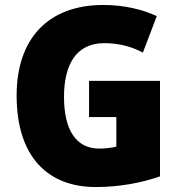

<svg xmlns="http://www.w3.org/2000/svg" viewBox="-20 -744 726 774"><path d="M339 -418V-272H449V-153C432 -148 401 -145 380 -145C288 -145 238 -218 238 -354C238 -480 285 -570 400 -570C458 -570 509 -557 556 -532L612 -679C557 -705 481 -724 397 -724C171 -724 47 -585 47 -359C47 -114 171 10 366 10C461 10 551 -7 625 -33V-418Z"/></svg>

Font: Noto Sans Sinhala SemiCondensed Black
Style: Regular
Weight: 900
Width: 4
Designer: Jelle Bosma - Monotype Design Team
Foundry: Monotype Imaging Inc.
Version: Version 2.006